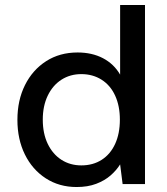

<svg xmlns="http://www.w3.org/2000/svg" viewBox="-20 -740 672 772"><path d="M288 12Q218 12 164 -23Q110 -58 80 -119Q50 -180 50 -258Q50 -337 80.5 -398Q111 -459 165.5 -494Q220 -529 292 -529Q350 -529 394 -506Q438 -483 463 -440V-720H563V0H473L463 -79Q448 -55 424.5 -34.5Q401 -14 367 -1Q333 12 288 12ZM307 -75Q354 -75 389 -97.5Q424 -120 443 -161.5Q462 -203 462 -259Q462 -314 443 -355.5Q424 -397 388.5 -419.5Q353 -442 307 -442Q262 -442 227 -419.5Q192 -397 172 -355.5Q152 -314 152 -259Q152 -203 172 -161.5Q192 -120 227 -97.5Q262 -75 307 -75Z"/></svg>

Font: DM Sans 11pt Medium
Style: Regular
Weight: 500
Version: Version 4.004;gftools[0.9.30]